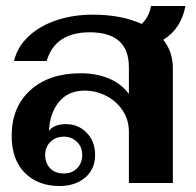

<svg xmlns="http://www.w3.org/2000/svg" viewBox="-20 -612 655 642"><path d="M526 -479Q558 -439 558 -384V0H411V-171Q411 -212 389.5 -243.5Q368 -275 334 -292Q300 -309 263 -309Q208 -309 177 -271Q146 -233 144 -174Q151 -185 166 -191Q181 -197 200 -197Q242 -197 270 -168Q298 -139 298 -94Q298 -46 264.5 -18Q231 10 179 10Q107 10 63 -34Q19 -78 19 -158Q19 -254 81.5 -310.5Q144 -367 250 -367Q301 -367 343 -350Q385 -333 411 -298V-387Q411 -504 280 -504Q164 -504 136 -408H27Q37 -453 73.5 -488.5Q110 -524 166.5 -543.5Q223 -563 291 -563Q385 -563 454 -532Q479 -557 485 -592H600Q586 -516 526 -479ZM131 -94Q131 -67 147.5 -49.5Q164 -32 194 -32Q221 -32 238 -49.5Q255 -67 255 -94Q255 -120 237.5 -137.5Q220 -155 194 -155Q166 -155 148.5 -137.5Q131 -120 131 -94Z"/></svg>

Font: Taviraj SemiBold
Style: Regular
Weight: 600
Designer: Katatrad Team
Foundry: CadsonDemak
Version: Version 1.001